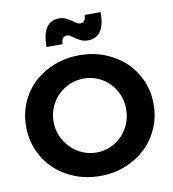

<svg xmlns="http://www.w3.org/2000/svg" viewBox="-99 -1022 1004 1115"><g transform="rotate(-10 403.0 -464.5)"><path d="M324 -936Q346 -936 362.5 -928Q379 -920 393 -911Q407 -902 418.5 -894Q430 -886 441 -886Q474 -886 474 -930H569Q569 -781 469 -781Q446 -781 429.5 -788.5Q413 -796 399.5 -805.5Q386 -815 375 -822.5Q364 -830 352 -830Q319 -830 319 -785H224Q224 -936 324 -936ZM403 -705Q483 -705 552 -678Q621 -651 671.5 -603.5Q722 -556 750.5 -491Q779 -426 779 -350Q779 -274 750.5 -209Q722 -144 671.5 -96Q621 -48 552 -20.5Q483 7 403 7Q323 7 254 -20Q185 -47 134.5 -95Q84 -143 55.5 -208.5Q27 -274 27 -350Q27 -426 55.5 -491.5Q84 -557 134.5 -604Q185 -651 254 -678Q323 -705 403 -705ZM405 -567Q361 -567 321.5 -550.5Q282 -534 252.5 -504.5Q223 -475 206 -435.5Q189 -396 189 -350Q189 -304 206.5 -264Q224 -224 253.5 -194.5Q283 -165 322 -148Q361 -131 405 -131Q449 -131 487.5 -148Q526 -165 555 -194.5Q584 -224 600.5 -264Q617 -304 617 -350Q617 -396 600.5 -435.5Q584 -475 555 -504.5Q526 -534 487.5 -550.5Q449 -567 405 -567Z"/></g></svg>

Font: Montserrat Semi Bold
Style: Regular
Weight: 600
Designer: Julieta Ulanovsky
Foundry: Julieta Ulanovsky
Version: Version 3.001 September 28, 2015